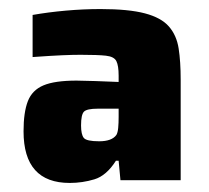

<svg xmlns="http://www.w3.org/2000/svg" viewBox="-20 -716 461 424"><path d="M134 -312Q32 -312 32 -426Q32 -468 41.5 -492.5Q51 -517 76 -527.5Q101 -538 149 -538Q162 -538 190.5 -537Q219 -536 242 -535V-549Q242 -571 237 -581Q232 -591 214 -593Q196 -595 158 -595Q141 -595 117.5 -594Q94 -593 52 -590V-683Q86 -689 125 -692.5Q164 -696 202 -696Q264 -696 300 -686.5Q336 -677 353 -657.5Q370 -638 374.5 -609Q379 -580 379 -540V-318H246L242 -361H236Q215 -328 188.5 -320Q162 -312 134 -312ZM199 -404Q227 -404 237 -418Q240 -423 241 -433.5Q242 -444 242 -458V-476H196Q172 -476 165.5 -469.5Q159 -463 159 -439Q159 -419 165 -411.5Q171 -404 199 -404Z"/></svg>

Font: Saira ExtraBold
Style: Regular
Weight: 800
Designer: Hector Gatti with collaboration of the Omnibus-Type team
Foundry: Omnibus-Type
Version: Version 1.100; ttfautohint (v1.8.3)